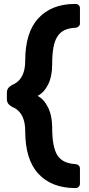

<svg xmlns="http://www.w3.org/2000/svg" viewBox="-20 -796 451 975"><path d="M359 159Q241 158 174.5 86Q108 14 108 -131Q108 -218 53 -248L42 -253Q28 -261 21.5 -270Q15 -279 15 -293V-325Q15 -339 21.5 -348Q28 -357 42 -365L53 -370Q108 -400 108 -487Q108 -631 174.5 -703Q241 -775 358 -776H364Q373 -776 379.5 -770Q386 -764 386 -754V-677Q386 -668 379.5 -662Q373 -656 365 -655H361Q328 -653 306 -642Q284 -631 270.5 -609Q257 -587 251 -553Q245 -519 245 -471Q245 -408 224.5 -367Q204 -326 171 -309Q204 -292 224.5 -249.5Q245 -207 245 -147Q245 -51 270.5 -9Q296 33 360 37L365 38Q373 38 379.5 44Q386 50 386 60V137Q386 146 379.5 152.5Q373 159 364 159Z"/></svg>

Font: Fz Rubik SemBd
Style: Regular
Weight: 600
Designer: Hubert and Fischer
Foundry: Hubert and Fischer
Version: Vit hóa bi FontZin.com